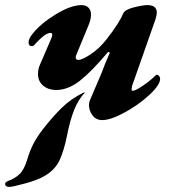

<svg xmlns="http://www.w3.org/2000/svg" viewBox="-78 -457 686 753"><path d="M271 -44Q271 -56 276 -67Q291 -101 320 -170Q332 -203 351 -246Q352 -247 352 -249Q352 -253 349 -253.5Q346 -254 343 -250Q282 -177 235.5 -140.5Q189 -104 142 -104Q112 -104 91.5 -121Q71 -138 71 -167Q71 -187 79 -204L123 -306Q127 -316 127 -320Q127 -328 120 -328Q101 -328 65 -290Q61 -285 56.5 -280.5Q52 -276 47 -276Q34 -276 34 -291Q34 -306 51 -326Q82 -365 141 -401Q200 -437 242 -437Q259 -437 269 -427Q279 -417 279 -399Q279 -383 270 -360L221 -241Q219 -237 219 -232Q219 -222 229 -222Q244 -222 277.5 -244Q311 -266 340 -303Q390 -367 405 -404Q411 -419 446.5 -428Q482 -437 500 -437Q537 -437 537 -407Q537 -399 532 -382L440 -120L438 -108Q438 -101 443 -101Q453 -101 482.5 -121Q512 -141 532 -161Q535 -164 536 -164Q542 -164 546 -159Q550 -154 550 -148Q550 -124 508 -85Q466 -46 411 -16Q356 14 323 14Q299 14 285 -4.5Q271 -23 271 -44ZM-58 264Q-58 260 -54.5 257.5Q-51 255 -47 253Q-19 243 -1 225.5Q17 208 29 168Q39 134 53 107Q67 80 90 50Q129 0 165 -35Q201 -70 250 -94H255Q229 -67 212.5 -25Q196 17 185 74Q173 134 155.5 171.5Q138 209 97 233Q70 249 20.5 262.5Q-29 276 -41 276Q-58 276 -58 264Z"/></svg>

Font: EB Garamond ExtraBold
Style: Italic
Weight: 800
Italic angle: -17.2°
Designer: Georg Duffner and Octavio Pardo
Foundry: Georg Duffner
Version: Version 1.000